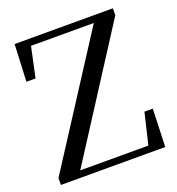

<svg xmlns="http://www.w3.org/2000/svg" viewBox="-132 -840 876 948"><g transform="rotate(-20 305.5 -366.0)"><path d="M27 0H575L582 -199H538L499 -35H141L566 -696V-732H50L41 -537H89L123 -696H453L27 -36Z"/></g></svg>

Font: Source Han Serif SC Medium
Style: Regular
Weight: 500
Designer: Ryoko NISHIZUKA 西塚涼子 (kana & ideographs); Frank Grießhammer (Latin, Greek & Cyrillic); Wenlong ZHANG 张文龙 (bopomofo); San
Foundry: Adobe
Version: Version 2.003;hotconv 1.1.1;makeotfexe 2.6.0